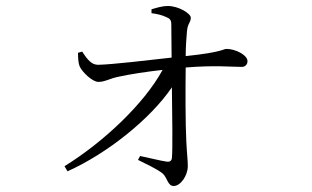

<svg xmlns="http://www.w3.org/2000/svg" viewBox="-20 -580 1040 640"><path d="M205 -9C337 -68 482 -184 553 -289C554 -198 556 -83 553 -53C552 -44 546 -40 537 -41C515 -44 477 -54 447 -60L440 -47C467 -33 502 -18 523 -1C538 13 539 40 559 40C582 40 606 5 606 -26C606 -48 603 -66 601 -110C598 -166 598 -286 599 -355C695 -363 752 -357 786 -357C798 -357 805 -366 805 -376C805 -397 764 -417 735 -417C724 -417 723 -406 599 -393C599 -420 601 -453 603 -473C605 -503 616 -504 616 -521C616 -535 575 -560 540 -560C519 -560 499 -553 485 -549V-536C502 -534 519 -530 532 -524C545 -519 551 -514 551 -500L552 -388C471 -379 355 -365 307 -364C286 -364 272 -380 254 -408L240 -404C240 -390 241 -370 245 -360C252 -342 287 -307 308 -307C331 -307 346 -319 379 -325C416 -333 468 -341 522 -347C460 -233 323 -105 195 -26Z"/></svg>

Font: Noto Serif JP Light
Style: Regular
Weight: 300
Designer: Ryoko NISHIZUKA 西塚涼子 (kana & ideographs); Frank Grießhammer (Latin, Greek & Cyrillic); Wenlong ZHANG 张文龙 (bopomofo); San
Foundry: Adobe
Version: Version 2.001;hotconv 1.1.0;makeotfexe 2.6.0